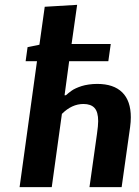

<svg xmlns="http://www.w3.org/2000/svg" viewBox="-20 -774 576 794"><path d="M428 -521H266L247 -380H252L255 -382Q258 -385 263 -389Q268 -393 275.5 -398.5Q283 -404 294 -409Q305 -414 317.5 -418Q330 -422 347 -424.5Q364 -427 382 -427Q450 -427 485.5 -392Q521 -357 521 -289Q521 -270 518 -248L483 0H350L381 -220Q386 -255 386 -273Q386 -311 371 -327.5Q356 -344 325 -344Q277 -344 236 -303L194 0H61L133 -521H86L94 -579L143 -589L165 -746L299 -754L276 -592H438Z"/></svg>

Font: Arsenal
Style: Bold Italic
Weight: 700
Italic angle: -9.10001°
Designer: Andrij Shevchenko
Foundry: Stairsfor
Version: Version 2.001;PS 002.001;hotconv 1.0.88;makeotf.lib2.5.64775